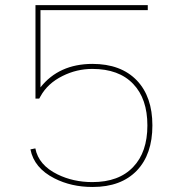

<svg xmlns="http://www.w3.org/2000/svg" viewBox="-20 -726 725 748"><path d="M137.7 -385.7Q209.5 -476.6 339.8 -477.1Q451.2 -477.1 513.2 -412.6Q573.7 -349.1 573.7 -237.3Q573.7 -125 513.2 -61.5Q451.7 2.4 341.3 2.4H339.8Q257.8 2.4 191.9 -31.2Q112.8 -71.3 98.6 -144L117.7 -147.9Q130.4 -82.5 204.6 -46.4Q265.6 -16.6 339.8 -16.6Q443.4 -16.6 499 -75.7Q554.2 -133.3 554.2 -237.3Q554.2 -341.3 499 -398.9Q443.4 -457.5 339.8 -457.5Q278.8 -457.5 224.1 -430.2Q165.5 -401.4 137.7 -350.6L132.8 -341.8H118.2V-706.1H555.7V-686.5H137.7Z"/></svg>

Font: Fortheenas_01
Style: Regular
Weight: 100
Designer: Situjuh Nazara
Version: Version 1.10 September 8, 2014